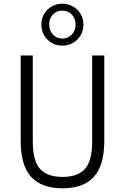

<svg xmlns="http://www.w3.org/2000/svg" viewBox="-20 -1003 671 1031"><path d="M316 8Q202 8 146.5 -54Q91 -116 91 -246V-705H156V-244Q156 -140 194.5 -96.5Q233 -53 316 -53Q398 -53 436.5 -96.5Q475 -140 475 -244V-705H540V-246Q540 -116 484.5 -54Q429 8 316 8ZM315 -758Q282 -758 257 -773Q232 -788 217 -813.5Q202 -839 202 -871Q202 -903 217 -928Q232 -953 257 -968Q282 -983 315 -983Q347 -983 372.5 -968Q398 -953 413 -928Q428 -903 428 -870Q428 -839 413 -813.5Q398 -788 372.5 -773Q347 -758 315 -758ZM315 -796Q345 -796 365.5 -817.5Q386 -839 386 -871Q386 -904 365.5 -925Q345 -946 314 -946Q284 -946 264 -925Q244 -904 244 -872Q244 -839 264 -817.5Q284 -796 315 -796Z"/></svg>

Font: Nunito Sans 7pt Condensed Light
Style: Regular
Weight: 300
Width: 3
Designer: Vernon Adams
Foundry: Vernon Adams
Version: Version 3.101;gftools[0.9.27]